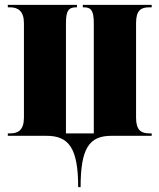

<svg xmlns="http://www.w3.org/2000/svg" viewBox="-20 -556 652 786"><path d="M300 210H310C310 51 345 0 436 0H601V-10H591C558 -10 537 -23 537 -74V-461C537 -514 557 -526 591 -526H601V-536H319V-526H323C352 -526 364 -514 364 -461V-10H250V-461C250 -514 262 -526 292 -526H295V-536H12V-526H22C55 -526 78 -509 78 -461V-75C78 -24 55 -10 22 -10H12V0H171C262 0 300 51 300 210Z"/></svg>

Font: Noto Serif Display Condensed Black
Style: Regular
Weight: 900
Width: 3
Designer: Monotype Design Team
Foundry: Monotype Imaging Inc.
Version: Version 2.009